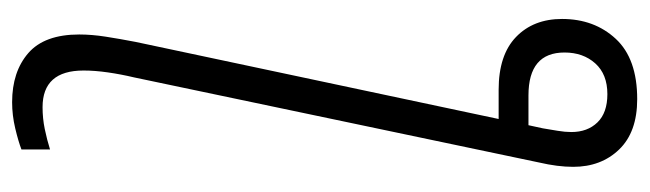

<svg xmlns="http://www.w3.org/2000/svg" viewBox="-388 -418 1046 309"><g transform="rotate(90 134.5 -263.0)"><path d="M144 240Q95 240 65 214Q35 188 35 132Q35 112 38.5 89.5Q42 67 47 41L171 -543H124Q68 -543 39 -571Q10 -599 10 -645Q10 -697 42 -731.5Q74 -766 139 -766Q192 -766 220 -737Q248 -708 248 -663Q248 -638 241 -608L104 44Q99 65 96 86Q93 107 93 125Q93 191 152 191Q170 191 187 187.5Q204 184 220 179V225Q207 230 186 235Q165 240 144 240ZM133 -591H181L186 -614Q188 -626 190 -638Q192 -650 192 -660Q192 -686 176.5 -702Q161 -718 131 -718Q99 -718 81.5 -698.5Q64 -679 64 -649Q64 -591 133 -591Z"/></g></svg>

Font: Noto Sans Light
Style: Italic
Weight: 300
Italic angle: -12°
Designer: Monotype Design Team
Foundry: Monotype Imaging Inc.
Version: Version 2.013; ttfautohint (v1.8.4.7-5d5b)